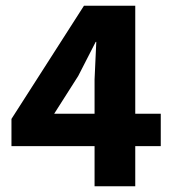

<svg xmlns="http://www.w3.org/2000/svg" viewBox="-20 -650 606 670"><path d="M273 -630H452V-253H541V-140H452V0H310V-140H20V-235ZM253 -385 169 -253H310V-373L316 -504H314Z"/></svg>

Font: Ek Mukta ExtraBold
Style: Regular
Weight: 800
Designer: Girish Dalvi and Yashodeep Gholap
Foundry: Ek Type
Version: Version 2.538;PS 1.002;hotconv 16.6.51;makeotf.lib2.5.65220;